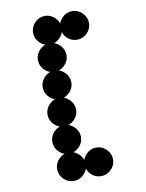

<svg xmlns="http://www.w3.org/2000/svg" viewBox="-106 -911 878 1155"><g transform="rotate(-10 333.5 -334.0)"><path d="M416.7 -4.2Q451.7 -4.2 477.9 22.1Q504.2 48.3 504.2 83.3Q504.2 119.2 477.9 145Q451.7 170.8 416.7 170.8Q380.8 170.8 355 145Q329.2 119.2 329.2 83.3Q329.2 48.3 355 22.1Q380.8 -4.2 416.7 -4.2ZM250 -4.2Q285 -4.2 311.2 22.1Q337.5 48.3 337.5 83.3Q337.5 119.2 311.2 145Q285 170.8 250 170.8Q214.2 170.8 188.3 145Q162.5 119.2 162.5 83.3Q162.5 48.3 188.3 22.1Q214.2 -4.2 250 -4.2ZM250 -170.8Q285 -170.8 311.2 -144.6Q337.5 -118.3 337.5 -83.3Q337.5 -47.5 311.2 -21.7Q285 4.2 250 4.2Q214.2 4.2 188.3 -21.7Q162.5 -47.5 162.5 -83.3Q162.5 -118.3 188.3 -144.6Q214.2 -170.8 250 -170.8ZM250 -337.5Q285 -337.5 311.2 -311.2Q337.5 -285 337.5 -250Q337.5 -214.2 311.2 -188.3Q285 -162.5 250 -162.5Q214.2 -162.5 188.3 -188.3Q162.5 -214.2 162.5 -250Q162.5 -285 188.3 -311.2Q214.2 -337.5 250 -337.5ZM250 -504.2Q285 -504.2 311.2 -477.9Q337.5 -451.7 337.5 -416.7Q337.5 -380.8 311.2 -355Q285 -329.2 250 -329.2Q214.2 -329.2 188.3 -355Q162.5 -380.8 162.5 -416.7Q162.5 -451.7 188.3 -477.9Q214.2 -504.2 250 -504.2ZM250 -670.8Q285 -670.8 311.2 -644.6Q337.5 -618.3 337.5 -583.3Q337.5 -547.5 311.2 -521.7Q285 -495.8 250 -495.8Q214.2 -495.8 188.3 -521.7Q162.5 -547.5 162.5 -583.3Q162.5 -618.3 188.3 -644.6Q214.2 -670.8 250 -670.8ZM416.7 -837.5Q451.7 -837.5 477.9 -811.3Q504.2 -785 504.2 -750Q504.2 -714.2 477.9 -688.3Q451.7 -662.5 416.7 -662.5Q380.8 -662.5 355 -688.3Q329.2 -714.2 329.2 -750Q329.2 -785 355 -811.3Q380.8 -837.5 416.7 -837.5ZM250 -837.5Q285 -837.5 311.2 -811.3Q337.5 -785 337.5 -750Q337.5 -714.2 311.2 -688.3Q285 -662.5 250 -662.5Q214.2 -662.5 188.3 -688.3Q162.5 -714.2 162.5 -750Q162.5 -785 188.3 -811.3Q214.2 -837.5 250 -837.5Z"/></g></svg>

Font: 0xA000-Dots-Mono
Style: Dots-Mono
Weight: 400
Version: Version 0.1